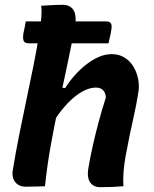

<svg xmlns="http://www.w3.org/2000/svg" viewBox="-20 -774 640 798"><path d="M87 -685H422Q435 -685 440.5 -677.5Q446 -670 443 -652Q441 -637 437.5 -623Q434 -609 431 -594H100Q85 -594 79.5 -602Q74 -610 77 -634Q80 -647 82.5 -660Q85 -673 87 -685ZM87 2Q67 2 53.5 -7.5Q40 -17 35 -32.5Q30 -48 33 -66Q46 -145 60.5 -217Q75 -289 90 -360Q105 -431 119.5 -503Q134 -575 146 -652Q150 -679 152 -705Q154 -731 151 -750Q168 -751 183 -752Q198 -753 213 -753.5Q228 -754 242 -754Q259 -754 272.5 -745.5Q286 -737 291.5 -718Q297 -699 292 -666Q276 -581 258.5 -499Q241 -417 223.5 -335Q206 -253 191 -170Q176 -87 167 0Q153 1 140 1Q127 1 113.5 1.5Q100 2 87 2ZM189 -244 212 -412 251 -408Q269 -437 292 -462.5Q315 -488 340.5 -507.5Q366 -527 392 -538Q418 -549 445 -549Q475 -549 498 -534.5Q521 -520 535 -496.5Q549 -473 554.5 -443.5Q560 -414 554 -384Q547 -340 537.5 -297.5Q528 -255 519 -212Q510 -169 502 -125Q496 -91 493.5 -60.5Q491 -30 493 0Q470 2 446.5 3Q423 4 397 4Q377 4 364.5 -5.5Q352 -15 347.5 -32Q343 -49 347 -73Q355 -121 366 -170Q377 -219 390.5 -269Q404 -319 420 -369Q419 -388 408.5 -399Q398 -410 378 -410Q357 -410 333 -399Q309 -388 284 -366.5Q259 -345 234.5 -314Q210 -283 189 -244Z"/></svg>

Font: Rec Mono Semicasual
Style: Bold Italic
Weight: 700
Italic angle: -10°
Version: Version 1.085; ttfautohint (v1.8.4.7-5d5b)